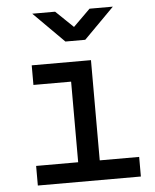

<svg xmlns="http://www.w3.org/2000/svg" viewBox="-55 -831 709 878"><g transform="rotate(-5 300.0 -392.5)"><path d="M83 0V-90H276V-460H103V-550H375V-90H556V0ZM266 -645 126 -785H231L311 -708L389 -785H496L357 -645Z"/></g></svg>

Font: Tiny Medium
Style: Regular
Weight: 500
Monospace: yes
Designer: Philipp Nurullin, Konstantin Bulenkov
Foundry: JetBrains
Version: Version 2.251; ttfautohint (v1.8.4.7-5d5b)